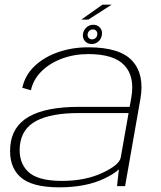

<svg xmlns="http://www.w3.org/2000/svg" viewBox="-20 -797 691 822"><path d="M481 0 489 -72Q468 -52 425.5 -32Q347.5 5 233.5 5Q114.5 5 65.8 -40.5Q17 -86 24 -170.5Q31 -256.5 104.5 -298Q178 -339.5 317.5 -339.5H535L542 -378Q558 -468.5 513 -517Q468 -565.5 358 -565.5Q297 -565.5 244.5 -545.8Q192 -526 157 -491Q122 -456 112.5 -410.5L75.5 -421Q87 -475 127.8 -513.8Q168.5 -552.5 228.5 -573.5Q288.5 -594.5 358.5 -594.5Q494 -594.5 546.8 -536Q599.5 -477.5 581 -373L515.5 0ZM497 -123 530.5 -313H317.5Q199.5 -313 136 -279.8Q72.5 -246.5 65 -173Q58.5 -103 99.5 -62.8Q140.5 -22.5 244.5 -22.5Q345 -22.5 418.2 -56.8Q491.5 -91 497 -123ZM372.5 -608.5Q355 -608.5 344.2 -620.5Q333.5 -632.5 335 -650Q337 -667 349.5 -679Q362 -691 379.5 -691Q397 -691 407.8 -679Q418.5 -667 416.5 -650Q415 -632.5 402.5 -620.5Q390 -608.5 372.5 -608.5ZM374 -628.5Q383 -628.5 389.5 -634.5Q396 -640.5 396.5 -650Q397.5 -659 392 -665Q386.5 -671 377.5 -671Q369 -671 362.5 -665Q356 -659 355 -650Q354.5 -640.5 360 -634.5Q365.5 -628.5 374 -628.5ZM328 -713 418.5 -777H458L358 -713Z"/></svg>

Font: Anybody ExtraExpanded ExtraLight
Style: Italic
Weight: 200
Width: 8
Italic angle: -10°
Designer: Tyler Finck
Foundry: Etcetera Type Company
Version: Version 1.010; ttfautohint (v1.8.3) -l 8 -r 50 -G 200 -x 14 